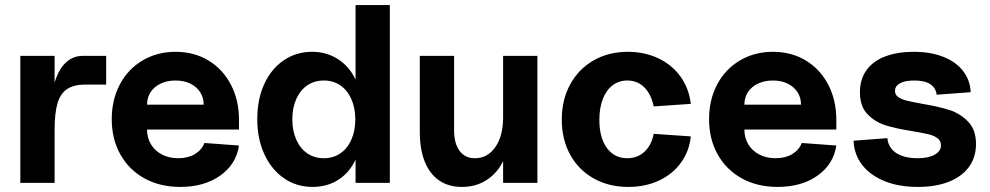

<svg xmlns="http://www.w3.org/2000/svg" viewBox="-20 -720 3899 756"><path d="M60 -500H195V-314L177 -245Q177 -327 192 -384Q207 -441 236 -470.5Q265 -500 306 -500H398V-387H316Q271 -387 244.5 -369.5Q218 -352 206.5 -313.5Q195 -275 195 -208V0H60Z M420 -250.7Q420 -327.4 452 -387.7Q484 -448 541.5 -482Q599 -516 671.5 -516Q744 -516 800.5 -482Q857 -448 889 -387Q921 -326 921 -248V-210H559Q559 -176.7 574.7 -151.2Q590.3 -125.7 618.1 -111.4Q646 -97 682 -97Q720 -97 747 -113Q774 -129 785 -157L921 -147Q910 -73 847 -28.5Q784 16 690 16Q610 16 549.1 -17.5Q488.3 -51 454.1 -111.5Q420 -172 420 -250.7ZM671.2 -403Q638.4 -403 612.8 -390.9Q587.2 -378.8 573.1 -357.5Q559 -336.2 559 -308H782Q782 -336 767.9 -357.5Q753.8 -378.9 728.9 -391Q704 -403 671.2 -403Z M993 -251Q993 -329 1020.4 -388.9Q1047.7 -448.7 1097 -482.4Q1146.3 -516 1209 -516Q1265.6 -516 1310.3 -487.4Q1355 -458.9 1379.5 -407.9Q1404 -356.8 1404 -290V-210Q1404 -143 1380 -91.5Q1356 -40 1312 -12Q1268 16 1211 16Q1147.6 16 1098.3 -18Q1049 -52 1021 -112.5Q993 -173 993 -251ZM1379 -249.9Q1379 -295 1363.4 -329.9Q1347.9 -364.9 1319.9 -383.9Q1292 -403 1255 -403Q1218 -403 1190.1 -384Q1162.1 -365 1146.6 -330.1Q1131 -295.3 1131 -250.1Q1131 -205 1146.6 -170.1Q1162.1 -135.1 1190.1 -116.1Q1218 -97 1255 -97Q1292 -97 1319.9 -116Q1347.9 -135 1363.4 -169.9Q1379 -204.7 1379 -249.9ZM1380 -700H1515V0H1380Z M1633 -201V-500H1768V-207Q1768 -155 1789.5 -126Q1811 -97 1850 -97Q1900 -97 1930.5 -141Q1961 -185 1961 -257L1987 -207Q1987 -141 1963.5 -90.5Q1940 -40 1897.5 -12Q1855 16 1799 16Q1746 16 1709 -9.5Q1672 -35 1652.5 -83.5Q1633 -132 1633 -201ZM1961 -500H2096V0H1961Z M2192 -249Q2192 -327 2225 -387.5Q2258 -448 2317 -482Q2376 -516 2452 -516Q2518 -516 2572 -490.5Q2626 -465 2659.5 -418.5Q2693 -372 2700 -311L2554 -301Q2544 -349 2517 -376Q2490 -403 2450 -403Q2417 -403 2392 -384Q2367 -365 2353.5 -330Q2340 -295 2340 -248Q2340 -178 2369.5 -137.5Q2399 -97 2450 -97Q2490 -97 2517.5 -122.5Q2545 -148 2554 -193L2700 -183Q2694 -124 2661 -79Q2628 -34 2574.5 -9Q2521 16 2454 16Q2377 16 2317.5 -17.5Q2258 -51 2225 -111Q2192 -171 2192 -249Z M2772 -250.7Q2772 -327.4 2804 -387.7Q2836 -448 2893.5 -482Q2951 -516 3023.5 -516Q3096 -516 3152.5 -482Q3209 -448 3241 -387Q3273 -326 3273 -248V-210H2911Q2911 -176.7 2926.7 -151.2Q2942.3 -125.7 2970.1 -111.4Q2998 -97 3034 -97Q3072 -97 3099 -113Q3126 -129 3137 -157L3273 -147Q3262 -73 3199 -28.5Q3136 16 3042 16Q2962 16 2901.1 -17.5Q2840.3 -51 2806.1 -111.5Q2772 -172 2772 -250.7ZM3023.2 -403Q2990.4 -403 2964.8 -390.9Q2939.2 -378.8 2925.1 -357.5Q2911 -336.2 2911 -308H3134Q3134 -336 3119.9 -357.5Q3105.8 -378.9 3080.9 -391Q3056 -403 3023.2 -403Z M3341 -166 3474 -176Q3476 -152 3490.5 -134Q3505 -116 3531 -106.5Q3557 -97 3593 -97Q3636 -97 3660.5 -111Q3685 -125 3685 -148Q3685 -166 3670.5 -176.5Q3656 -187 3633.5 -192Q3611 -197 3570 -204Q3506 -214 3465.5 -227Q3425 -240 3395.5 -270.5Q3366 -301 3366 -357Q3366 -408 3392 -444Q3418 -480 3466 -498Q3514 -516 3578 -516Q3645 -516 3695 -496Q3745 -476 3772.5 -440Q3800 -404 3802 -357L3668 -347Q3665 -374 3643 -388.5Q3621 -403 3580 -403Q3543 -403 3523.5 -392Q3504 -381 3504 -362Q3504 -346 3518 -337Q3532 -328 3553 -323Q3574 -318 3613 -311Q3678 -300 3719.5 -286.5Q3761 -273 3792 -241Q3823 -209 3823 -153Q3823 -101 3795.5 -63Q3768 -25 3716.5 -4.5Q3665 16 3594 16Q3519 16 3462.5 -7Q3406 -30 3374.5 -71Q3343 -112 3341 -166Z"/></svg>

Font: Uncut Sans Variable
Style: Regular
Weight: 400
Designer: Kasper Nordkvist
Foundry: UNCUT.wtf
Version: Version 1.303;Glyphs 3.1.2 (3151)